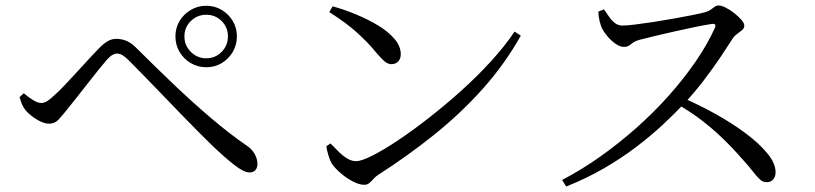

<svg xmlns="http://www.w3.org/2000/svg" viewBox="-20 -706 3010 709"><path d="M741.7 -457.7Q710.3 -457.7 684.4 -473Q658.5 -488.3 643.1 -514.2Q627.8 -540.1 627.8 -571.6Q627.8 -603.2 643.1 -628.6Q658.5 -654 684.4 -669.3Q710.3 -684.7 741.7 -684.7Q773.4 -684.7 798.8 -669.3Q824.2 -654 839.5 -628.6Q854.8 -603.2 854.8 -571.6Q854.8 -540.1 839.5 -514.2Q824.2 -488.3 798.8 -473Q773.4 -457.7 741.7 -457.7ZM901.4 -69.2Q880.5 -69.2 844.1 -97.7Q807.7 -126.2 757.4 -174.7Q738.8 -193.1 709.4 -222.4Q680.1 -251.7 645.9 -287.2Q611.7 -322.7 576.6 -359.1Q541.5 -395.5 510.2 -427.6Q478.8 -459.7 456.2 -482.4Q441.9 -496.6 432.1 -502.4Q422.3 -508.1 411.9 -508.1Q404.2 -508.1 395.1 -503.1Q386 -498.2 374.2 -484.8Q362.2 -471.2 343.2 -447.5Q324.3 -423.9 303.1 -396.8Q281.9 -369.7 262 -344.5Q242 -319.4 228.1 -302Q209.9 -279.1 196 -264.2Q182.1 -249.2 161.4 -249.2Q141.6 -249.2 116.1 -264.6Q90.7 -280 75.2 -298Q66.6 -307.9 61.3 -320.7Q56 -333.5 52.3 -347.5L67.8 -361.6Q85.7 -346.4 102.8 -336.1Q119.9 -325.7 131.9 -325.7Q142.9 -325.7 153.9 -332.4Q165 -339.2 179.4 -353Q197.1 -368.4 219.6 -392.2Q242.1 -416 265.8 -441.9Q289.5 -467.7 310.4 -490.5Q331.3 -513.3 343.7 -525.8Q359.2 -542.3 375.2 -552.4Q391.3 -562.6 409.5 -562.6Q429 -562.6 447.9 -554.7Q466.8 -546.8 488.5 -524Q551.8 -460.8 621.2 -394.6Q690.6 -328.4 760 -269.4Q829.5 -210.4 891.2 -168.2Q909.4 -156.5 920 -138.1Q930.6 -119.7 930.6 -100.6Q930.6 -86.4 923.2 -77.8Q915.8 -69.2 901.4 -69.2ZM741.7 -490.8Q775.3 -490.8 798.5 -514.5Q821.7 -538.2 821.7 -571.6Q821.7 -605.1 798.5 -628.3Q775.3 -651.5 741.7 -651.5Q708.4 -651.5 684.7 -628.3Q661 -605.1 661 -571.6Q661 -538.2 684.7 -514.5Q708.4 -490.8 741.7 -490.8Z M1324.9 -23.6Q1306.2 -23.6 1281.7 -36.6Q1257.3 -49.5 1236.6 -67.9Q1215.8 -86.3 1205.6 -101.2Q1198 -114.1 1192.2 -134.1Q1186.5 -154.1 1185.2 -165.9L1200.5 -176.3Q1216.1 -160.2 1231.5 -144.9Q1246.9 -129.6 1263 -120.2Q1279.1 -110.8 1295 -110.8Q1314.1 -110.8 1354.4 -131Q1394.8 -151.2 1448.8 -187.2Q1502.8 -223.2 1562.9 -270.1Q1623 -317 1682.6 -370.4Q1742.2 -423.9 1793.5 -480.2Q1844.9 -536.4 1880.1 -589.3L1903.2 -574.4Q1843.4 -468.1 1762.3 -377.6Q1681.1 -287.1 1584.1 -209.2Q1487.1 -131.3 1377.5 -60.9Q1368 -55.2 1360.2 -46.4Q1352.3 -37.5 1344.3 -30.5Q1336.4 -23.6 1324.9 -23.6ZM1425.5 -469Q1413.4 -469 1401.7 -478.2Q1390 -487.4 1370.2 -510.6Q1352.2 -532.7 1334.7 -550.6Q1317.1 -568.6 1297.9 -586Q1278.6 -603.5 1253.8 -621.8Q1229 -640.2 1195.8 -661.5L1208.5 -682.6Q1251.1 -670.9 1295.2 -652.6Q1339.4 -634.3 1376.9 -611.6Q1414.3 -588.9 1437.1 -561.9Q1459.9 -535 1459.9 -506Q1459.9 -489 1450.4 -479Q1440.9 -469 1425.5 -469Z M2055.8 -41.5Q2126.8 -78.5 2195.7 -127.2Q2264.7 -176 2329.1 -233Q2393.5 -290.1 2449.1 -352.3Q2504.7 -414.5 2548.7 -478.6Q2592.7 -542.7 2620.2 -603.7Q2626.6 -620 2608.4 -617.6Q2582 -613.6 2545 -606Q2507.9 -598.3 2469.4 -589.6Q2430.9 -580.8 2397.3 -572.8Q2363.7 -564.8 2343.3 -559.4Q2327.9 -555.7 2319 -549.4Q2310.2 -543.1 2303 -537.9Q2295.9 -532.8 2283.8 -532.8Q2269.7 -532.8 2252.8 -544.6Q2235.9 -556.4 2222.4 -572.8Q2208.8 -589.2 2202.8 -601.5Q2198.6 -611 2194.5 -626.7Q2190.5 -642.4 2189.3 -663.1L2210.4 -671.5Q2218.7 -659.7 2228.2 -645.5Q2237.6 -631.3 2250.1 -621.4Q2262.5 -611.6 2278.7 -611.6Q2295.4 -611.6 2326.1 -615.5Q2356.8 -619.4 2394.5 -625.1Q2432.2 -630.9 2469.9 -637.7Q2507.6 -644.5 2538.7 -650.7Q2569.7 -656.9 2585.9 -661.5Q2596.7 -664.5 2604.2 -670.1Q2611.8 -675.8 2618.8 -680.8Q2625.9 -685.9 2633.2 -685.9Q2644.1 -685.9 2660.2 -677.7Q2676.3 -669.5 2691.8 -657.2Q2707.3 -644.9 2717.9 -632.5Q2728.5 -620.1 2728.5 -611.6Q2728.5 -601.9 2720.4 -594.9Q2712.3 -588 2702.3 -580.9Q2692.2 -573.9 2685.4 -563.5Q2668 -536 2641.5 -496.5Q2615 -457 2581.7 -413Q2548.3 -368.9 2509.4 -326.8Q2474.6 -289.6 2430.1 -247.9Q2385.5 -206.2 2330.8 -164.4Q2276 -122.6 2210.9 -84.8Q2145.7 -47 2070.6 -17.2ZM2810.5 -33.2Q2797 -33.2 2785.6 -43.9Q2774.2 -54.5 2758.5 -74.8Q2742.8 -95.1 2715.8 -124.6Q2680.6 -164.7 2644.4 -199.1Q2608.1 -233.5 2567.7 -264.3Q2527.2 -295.2 2477.3 -323.3L2496.8 -346.8Q2559.9 -319.8 2621.4 -285.6Q2683 -251.5 2733.4 -213.8Q2783.8 -176.1 2813.9 -139.3Q2844 -102.6 2844 -69.5Q2844 -55.2 2835.8 -44.2Q2827.5 -33.2 2810.5 -33.2Z"/></svg>

Font: Noto Serif KR ExtraLight
Style: Regular
Weight: 200
Designer: Ryoko NISHIZUKA 西塚涼子 (kana & ideographs); Frank Grießhammer (Latin, Greek & Cyrillic); Wenlong ZHANG 张文龙 (bopomofo); San
Foundry: Adobe
Version: Version 2.002-H1;hotconv 1.1.0;makeotfexe 2.6.0